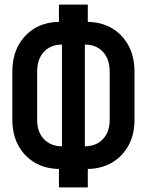

<svg xmlns="http://www.w3.org/2000/svg" viewBox="-20 -790 639 835"><path d="M236.3 24.9V-55.2Q176.3 -56.2 130.9 -83Q85.4 -109.9 59.6 -157.7Q33.7 -205.1 33.7 -269V-478Q33.7 -543.9 59.6 -591.8Q85.4 -639.6 130.9 -667Q176.3 -693.8 236.3 -694.8V-770H361.8V-694.8Q421.9 -693.8 467.3 -667Q512.7 -640.1 539.1 -591.3Q564.9 -543 564.9 -478V-269Q564.9 -205.1 539.1 -157.7Q513.2 -110.4 467.3 -83Q421.9 -56.2 361.8 -55.2V24.9ZM249.5 -153.8V-596.2Q200.7 -596.2 170.9 -564.5Q141.6 -532.7 141.6 -478V-269Q141.6 -215.8 170.9 -185.1Q200.7 -153.8 249.5 -153.8ZM349.1 -153.8Q397.9 -153.8 427.7 -185.1Q457 -215.8 457 -269V-478Q457 -533.2 427.7 -564.5Q398.4 -596.2 349.1 -596.2Z"/></svg>

Font: UDEV Gothic 35
Style: Bold
Weight: 700
Version: v2.1.0; ttfautohint (v1.8.4.7-5d5b-dirty) -l 6 -r 45 -G 200 